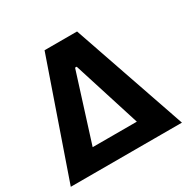

<svg xmlns="http://www.w3.org/2000/svg" viewBox="-204 -861 1032 1023"><g transform="rotate(-30 312.0 -350.0)"><path d="M192.4 -700H392.4L633.4 0H467.4L296.8 -538.4H286.8L116.8 0H-50.4ZM135.6 -124.6H458.6L508.4 0H85.8Z"/></g></svg>

Font: Fixel Italic Variable Display Thin
Style: Italic
Weight: 100
Italic angle: -10°
Designer: AlfaBravo + MacPaw
Foundry: Kyrylo Tkachov, Marchela Mozhyna, Serhii Makarenko, Maria Weinstein, Zakhar Kryvoshyya
Version: Version 1.210;Glyphs 3.2 (3217)